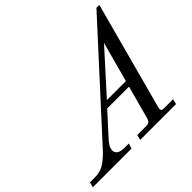

<svg xmlns="http://www.w3.org/2000/svg" viewBox="-215 -924 1121 1121"><g transform="rotate(-45 346.0 -363.0)"><path d="M275.9 0H-43.9L-35.2 -32.2H7.8Q46.9 -32.2 77.9 -50.3Q108.9 -68.4 147 -107.9L711.9 -726.1H735.8L556.2 -59.1Q554.2 -51.3 554.2 -47.9Q554.2 -32.2 575.2 -32.2H650.9L643.1 0H347.2L355 -32.2H431.2Q457.5 -32.2 464.8 -59.1L521 -266.1H340.8L226.1 -140.1Q206.1 -118.2 198 -104.7Q189.9 -91.3 188 -71.8Q188 -60.5 193.6 -52.2Q199.2 -43.9 208.3 -39.8Q217.3 -35.6 225.8 -33.9Q234.4 -32.2 243.2 -32.2H285.2ZM598.1 -549.8 374 -301.8H530.8Z"/></g></svg>

Font: Flanker Steampunk
Style: Italic
Weight: 400
Italic angle: -12°
Designer: Alexey Kryukov, Leonardo Di Lena
Foundry: Alexey Kryukov, Leonardo Di Lena
Version: 1.210